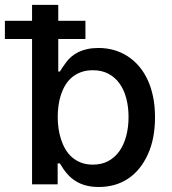

<svg xmlns="http://www.w3.org/2000/svg" viewBox="-50 -747 696 778"><path d="M-30.2 -589.1V-662.6H79.9V-727.3H186.1V-662.6H296.2V-589.1H186.1V-457H192.5Q197.4 -465.6 204.2 -475.3Q210.9 -485.1 219.5 -496.4Q228 -507.8 239.9 -517.9Q251.8 -528.1 267.6 -535.9Q283.4 -543.7 303.6 -548.1Q323.9 -552.6 349.1 -552.6Q414.8 -552.6 467 -519.2Q492.9 -502.5 513.5 -478.3Q534.1 -454.2 548.5 -422.9Q562.9 -391.7 570.5 -353.9Q578.1 -316.1 578.1 -271.7Q578.1 -184.3 548.7 -120.4Q518.5 -55.4 468 -22.4Q417.6 10.7 350.1 10.7Q322.1 10.7 299.2 4.8Q276.3 -1.1 257.3 -12.8Q238.3 -24.5 222.5 -42.4Q206.7 -60.4 192.5 -84.9H183.6V0H79.9V-589.1ZM183.9 -272.7Q183.9 -250 187.1 -226.9Q190.3 -203.8 197.3 -182.4Q204.2 -160.9 215.2 -142.2Q226.2 -123.6 242 -109.7Q257.8 -95.9 278.8 -87.9Q299.7 -79.9 326.3 -79.9Q362.2 -79.9 389.2 -94.6Q416.2 -109.4 434.3 -135.3Q452.4 -161.2 461.6 -196.6Q470.9 -231.9 470.9 -272.7Q470.9 -313.2 461.8 -348Q452.8 -382.8 434.7 -408.2Q416.5 -433.6 389.6 -448Q362.6 -462.4 326.3 -462.4Q299.4 -462.4 278.4 -454.7Q257.5 -447.1 241.7 -433.8Q225.9 -420.5 214.8 -402.2Q203.8 -383.9 196.9 -362.9Q190 -342 187 -318.9Q183.9 -295.8 183.9 -272.7Z"/></svg>

Font: Inter P Medium
Style: Regular
Weight: 500
Designer: Rasmus Andersson
Foundry: rsms
Version: Version 3.018;git-588b23468